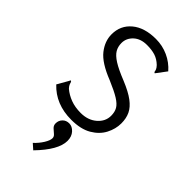

<svg xmlns="http://www.w3.org/2000/svg" viewBox="-275 -703 1051 1051"><g transform="rotate(45 250.0 -178.0)"><path d="M247 10Q126 10 52 -69L88 -132L92 -141L99 -137Q101 -130 104 -121.5Q107 -113 118 -101Q144 -79 178.5 -66Q213 -53 257 -53Q313 -53 349.5 -84.5Q386 -116 386 -160Q386 -189 374.5 -209Q363 -229 332.5 -248Q302 -267 243 -292Q146 -330 109 -377Q72 -424 72 -477Q72 -546 123 -588.5Q174 -631 262 -631Q313 -631 358 -610.5Q403 -590 435 -553L390 -493L384 -497Q383 -505 380 -513Q377 -521 366 -533Q342 -556 315 -564.5Q288 -573 251 -573Q202 -573 173 -546Q144 -519 144 -482Q144 -454 156.5 -432.5Q169 -411 202 -390Q235 -369 298 -344Q359 -319 393 -293.5Q427 -268 441 -238.5Q455 -209 455 -170Q455 -127 433.5 -85.5Q412 -44 366 -17Q320 10 247 10ZM218.1 275.2 187.5 248.2Q212.7 224.8 229.4 197.8Q246 170.8 246 153.7Q246 141.1 234.8 131.7Q223.5 122.2 211.8 111.4Q200.1 100.6 200.1 84.4Q200.1 61.9 215 46.6Q229.8 31.3 253.2 31.3Q276.6 31.3 295.5 52Q314.4 72.7 314.4 106Q314.4 176.2 218.1 275.2Z"/></g></svg>

Font: Inconsolata Nerd Font Mono
Style: Regular
Weight: 400
Monospace: yes
Designer: Raph Levien, Cyreal, Brenton Simpson
Foundry: Raph Levien, Cyreal, Google
Version: Version 3.000; ttfautohint (v1.8.3);Nerd Fonts 3.0.2